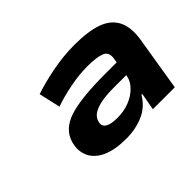

<svg xmlns="http://www.w3.org/2000/svg" viewBox="-79 -862 631 631"><g transform="rotate(-45 237.0 -546.5)"><path d="M209 -377Q157 -377 124 -391.5Q91 -406 78 -433Q65 -460 74 -494Q87 -541 141.5 -559Q196 -577 310 -577H367L359 -525H295Q266 -525 242.5 -521Q219 -517 203 -507.5Q187 -498 183 -481Q178 -464 191.5 -455Q205 -446 236 -446Q266 -446 291.5 -456Q317 -466 334.5 -484Q352 -502 355 -523L365 -591Q370 -619 349.5 -627.5Q329 -636 284 -636Q247 -636 204 -627.5Q161 -619 127 -607L110 -682Q151 -696 203 -706Q255 -716 305 -716Q369 -716 408 -702Q447 -688 463 -656.5Q479 -625 471 -574L440 -384H338L349 -444H345Q324 -408 287.5 -392.5Q251 -377 209 -377Z"/></g></svg>

Font: Nunito Sans 7pt Expanded ExtraBold
Style: Italic
Weight: 800
Width: 7
Italic angle: -9°
Designer: Vernon Adams
Foundry: Vernon Adams
Version: Version 3.101;gftools[0.9.27]